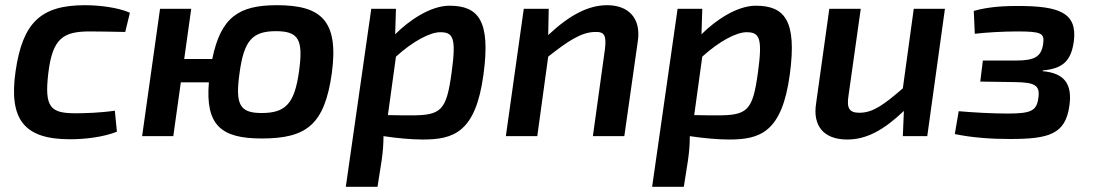

<svg xmlns="http://www.w3.org/2000/svg" viewBox="-20 -524 4205 739"><path d="M307 -504C136 -504 67 -436 40 -250C13 -63 74 12 249 12C308 12 376 4 430 -17L422 -98C369 -90 306 -88 272 -88C175 -88 150 -109 166 -243C182 -377 224 -403 325 -403C359 -403 412 -402 462 -401L480 -475C432 -496 360 -504 307 -504Z M1046 -504C900 -504 830 -459 797 -297H689L716 -490H596L527 0H647L676 -207H784C770 -41 832 9 987 9C1160 9 1229 -44 1257 -241C1285 -446 1215 -504 1046 -504ZM1131 -250C1114 -126 1080 -89 987 -89C902 -89 885 -122 902 -243C919 -368 951 -404 1042 -404C1129 -404 1148 -372 1131 -250Z M1710 -502C1638 -502 1556 -447 1501 -392L1504 -490H1409L1311 195H1433L1449 93C1454 59 1456 30 1456 0C1508 8 1565 13 1607 13C1726 13 1811 -14 1841 -238C1869 -445 1821 -502 1710 -502ZM1718 -243C1698 -98 1678 -80 1562 -80C1544 -80 1512 -80 1473 -81L1504 -306C1570 -366 1636 -400 1674 -400C1724 -400 1737 -380 1718 -243Z M2317 -504C2244 -504 2172 -466 2090 -389L2092 -490H1996L1927 0H2048L2090 -306C2166 -366 2218 -401 2272 -401C2307 -402 2315 -387 2308 -332L2262 0H2383L2435 -366C2448 -456 2397 -504 2317 -504Z M2889 -502C2817 -502 2735 -447 2680 -392L2683 -490H2588L2490 195H2612L2628 93C2633 59 2635 30 2635 0C2687 8 2744 13 2786 13C2905 13 2990 -14 3020 -238C3048 -445 3000 -502 2889 -502ZM2897 -243C2877 -98 2857 -80 2741 -80C2723 -80 2691 -80 2652 -81L2683 -306C2749 -366 2815 -400 2853 -400C2903 -400 2916 -380 2897 -243Z M3497 -490 3455 -184C3382 -121 3340 -90 3288 -90C3249 -90 3238 -107 3246 -157L3293 -490H3172L3121 -125C3108 -41 3149 13 3241 13C3315 13 3381 -23 3459 -97L3455 0H3549L3617 -490Z M3897 -501C3858 -501 3791 -500 3728 -482L3732 -394C3774 -399 3839 -403 3896 -403C3989 -403 4001 -396 3995 -355C3988 -306 3963 -291 3890 -291H3763L3753 -210L3886 -208C3962 -207 3983 -196 3977 -150C3971 -98 3951 -87 3858 -87C3800 -87 3726 -91 3670 -96L3655 -8C3722 6 3796 11 3867 11C4017 11 4081 -7 4096 -117C4108 -200 4077 -243 3993 -250L3994 -253C4075 -260 4103 -294 4113 -364C4128 -477 4054 -501 3897 -501Z"/></svg>

Font: Exo 2 Semi Bold
Style: Italic
Weight: 600
Italic angle: -8°
Designer: Natanael Gama
Version: Version 1.001;PS 001.001;hotconv 1.0.88;makeotf.lib2.5.64775